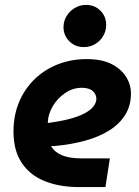

<svg xmlns="http://www.w3.org/2000/svg" viewBox="-20 -763 568 783"><path d="M303 0Q225 0 164.5 -23.5Q104 -47 69.5 -97.5Q35 -148 35 -227Q35 -292 57.5 -346Q80 -400 120.5 -439.5Q161 -479 215.5 -500.5Q270 -522 334 -522Q395 -522 434.5 -502Q474 -482 494 -450Q514 -418 514 -382Q514 -332 490.5 -294.5Q467 -257 425.5 -231Q384 -205 328 -189.5Q272 -174 207 -168Q200 -167 196 -167Q192 -167 188 -167Q203 -142 233.5 -129.5Q264 -117 313 -117H428L410 0ZM175 -262Q177 -262 179.5 -262Q182 -262 186 -263Q243 -271 279.5 -282.5Q316 -294 336.5 -307.5Q357 -321 365 -334.5Q373 -348 373 -360Q373 -378 358.5 -391.5Q344 -405 314 -405Q277 -405 245.5 -383.5Q214 -362 195 -329.5Q176 -297 175 -264Q175 -263 175 -263Q175 -263 175 -262ZM322 -571Q286 -571 262.5 -595Q239 -619 239 -652Q239 -677 251.5 -697.5Q264 -718 285 -730.5Q306 -743 331 -743Q366 -743 389.5 -719.5Q413 -696 413 -661Q413 -637 401 -616.5Q389 -596 368.5 -583.5Q348 -571 322 -571Z"/></svg>

Font: MuseoModerno Thin SemiBold
Style: Italic
Weight: 600
Italic angle: -9°
Version: Version 1.003